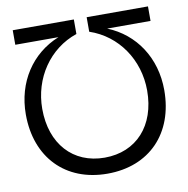

<svg xmlns="http://www.w3.org/2000/svg" viewBox="-81 -793 866 885"><g transform="rotate(-10 352.0 -350.5)"><path d="M352 13C549 13 676 -119 676 -321C676 -472 595 -594 466 -646H669V-714H382V-646C513 -602 598 -477 598 -333C598 -169 501 -62 352 -62C204 -62 107 -169 107 -333C107 -477 192 -602 322 -646V-714H36V-646H238C109 -594 28 -472 28 -321C28 -119 156 13 352 13Z"/></g></svg>

Font: Non Bureau Light
Style: Regular
Weight: 300
Designer: Jona Saucedo
Foundry: Non Foundry
Version: Version 1.000;FEAKit 1.0